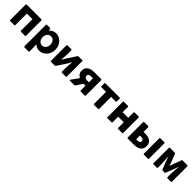

<svg xmlns="http://www.w3.org/2000/svg" viewBox="437 -2100 3890 3890"><g transform="rotate(45 2382.0 -155.5)"><path d="M64.5 -456.1V-15.6C64.5 -5.9 70.3 0 80.1 0H195.3C205.1 0 210.9 -5.9 210.9 -15.6V-345.7H371.1V-15.6C371.1 -5.9 377 0 386.7 0H501C510.7 0 516.6 -5.9 516.6 -15.6V-456.1C516.6 -465.8 510.7 -471.7 501 -471.7H80.1C70.3 -471.7 64.5 -465.8 64.5 -456.1Z M915 -484.4C853.5 -484.4 809.6 -456.1 775.4 -417L761.7 -460C758.8 -468.8 752.9 -472.7 744.1 -472.7H661.1C651.4 -472.7 645.5 -466.8 645.5 -457V157.2C645.5 167 651.4 172.9 661.1 172.9H776.4C786.1 172.9 792 167 792 157.2V34.2L787.1 -42C819.3 -9.8 860.4 11.7 915 11.7C1022.5 11.7 1138.7 -81.1 1138.7 -235.4C1138.7 -390.6 1022.5 -484.4 915 -484.4ZM884.8 -105.5C820.3 -105.5 774.4 -159.2 774.4 -234.4C774.4 -311.5 820.3 -366.2 884.8 -366.2C949.2 -366.2 994.1 -311.5 994.1 -235.4C994.1 -159.2 949.2 -105.5 884.8 -105.5Z M1233.4 -456.1V-15.6C1233.4 -5.9 1239.3 0 1249 0H1354.5C1362.3 0 1368.2 -2 1373 -9.8L1497.1 -195.3C1513.7 -220.7 1539.1 -264.6 1554.7 -293H1558.6C1552.7 -234.4 1545.9 -173.8 1545.9 -125V-15.6C1545.9 -5.9 1551.8 0 1561.5 0H1670.9C1680.7 0 1686.5 -5.9 1686.5 -15.6V-456.1C1686.5 -465.8 1680.7 -471.7 1670.9 -471.7H1565.4C1557.6 -471.7 1551.8 -469.7 1546.9 -461.9L1424.8 -277.3C1407.2 -251 1380.9 -207 1365.2 -178.7H1362.3C1367.2 -236.3 1374 -298.8 1374 -346.7V-456.1C1374 -465.8 1368.2 -471.7 1358.4 -471.7H1249C1239.3 -471.7 1233.4 -465.8 1233.4 -456.1Z M2019.5 -471.7C1904.3 -471.7 1812.5 -432.6 1812.5 -313.5C1812.5 -248 1847.7 -206.1 1896.5 -180.7L1779.3 -18.6C1771.5 -8.8 1776.4 0 1789.1 0H1917C1924.8 0 1930.7 -2 1935.5 -9.8L2026.4 -151.4H2084V-15.6C2084 -5.9 2089.8 0 2099.6 0H2213.9C2223.6 0 2229.5 -5.9 2229.5 -15.6V-456.1C2229.5 -465.8 2223.6 -471.7 2213.9 -471.7ZM2084 -249H2037.1C1983.4 -249 1955.1 -274.4 1955.1 -309.6C1955.1 -347.7 1983.4 -365.2 2037.1 -365.2H2084Z M2466.8 -358.4V-15.6C2466.8 -5.9 2472.7 0 2482.4 0H2596.7C2606.4 0 2612.3 -5.9 2612.3 -15.6V-358.4H2743.2C2752.9 -358.4 2758.8 -364.3 2758.8 -374V-456.1C2758.8 -465.8 2752.9 -471.7 2743.2 -471.7H2335.9C2326.2 -471.7 2320.3 -465.8 2320.3 -456.1V-374C2320.3 -364.3 2326.2 -358.4 2335.9 -358.4Z M2849.6 -456.1V-15.6C2849.6 -5.9 2855.5 0 2865.2 0H2980.5C2990.2 0 2996.1 -5.9 2996.1 -15.6V-176.8H3156.2V-15.6C3156.2 -5.9 3162.1 0 3171.9 0H3286.1C3295.9 0 3301.8 -5.9 3301.8 -15.6V-456.1C3301.8 -465.8 3295.9 -471.7 3286.1 -471.7H3171.9C3162.1 -471.7 3156.2 -465.8 3156.2 -456.1V-303.7H2996.1V-456.1C2996.1 -465.8 2990.2 -471.7 2980.5 -471.7H2865.2C2855.5 -471.7 2849.6 -465.8 2849.6 -456.1Z M3431.6 -456.1V-15.6C3431.6 -5.9 3437.5 0 3447.3 0H3614.3C3735.4 0 3827.1 -41 3827.1 -163.1C3827.1 -283.2 3735.4 -323.2 3614.3 -323.2H3578.1V-456.1C3578.1 -465.8 3572.3 -471.7 3562.5 -471.7H3447.3C3437.5 -471.7 3431.6 -465.8 3431.6 -456.1ZM3894.5 -456.1V-15.6C3894.5 -5.9 3900.4 0 3910.2 0H4024.4C4034.2 0 4040 -5.9 4040 -15.6V-456.1C4040 -465.8 4034.2 -471.7 4024.4 -471.7H3910.2C3900.4 -471.7 3894.5 -465.8 3894.5 -456.1ZM3608.4 -110.4H3578.1V-216.8H3608.4C3662.1 -216.8 3687.5 -199.2 3687.5 -164.1C3687.5 -127 3662.1 -110.4 3608.4 -110.4Z M4168.9 -456.1V-15.6C4168.9 -5.9 4174.8 0 4184.6 0H4281.2C4291 0 4296.9 -5.9 4296.9 -15.6V-113.3C4296.9 -165 4287.1 -267.6 4282.2 -320.3H4286.1C4299.8 -280.3 4320.3 -226.6 4334 -187.5L4389.6 -52.7C4392.6 -44.9 4398.4 -41 4407.2 -41H4460.9C4469.7 -41 4475.6 -43.9 4478.5 -52.7L4532.2 -187.5C4546.9 -226.6 4566.4 -278.3 4580.1 -320.3H4584C4579.1 -267.6 4569.3 -165 4569.3 -113.3V-15.6C4569.3 -5.9 4575.2 0 4585 0H4682.6C4692.4 0 4698.2 -5.9 4698.2 -15.6V-456.1C4698.2 -465.8 4692.4 -471.7 4682.6 -471.7H4546.9C4538.1 -471.7 4531.2 -466.8 4528.3 -459L4475.6 -315.4C4462.9 -277.3 4450.2 -244.1 4438.5 -210H4434.6C4423.8 -244.1 4412.1 -277.3 4397.5 -315.4L4340.8 -459C4337.9 -467.8 4332 -471.7 4323.2 -471.7H4184.6C4174.8 -471.7 4168.9 -465.8 4168.9 -456.1Z"/></g></svg>

Font: Ed Sans Neue
Style: Bold
Weight: 700
Designer: Stephen Hutchings
Version: Version 1.004;PS 001.004;hotconv 1.0.88;makeotf.lib2.5.64775